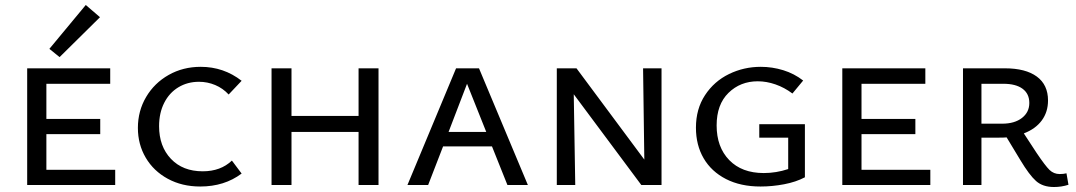

<svg xmlns="http://www.w3.org/2000/svg" viewBox="-20 -742 4315 770"><path d="M219 -513 178 -546 324 -722 381 -673ZM442 -61V0H89V-468H422V-406H166V-265H382V-204H166V-61Z M533 -229Q533 -297 566 -353Q599 -409 656.5 -441.5Q714 -474 785 -474Q877 -474 949 -418L897 -363Q874 -388 843 -401Q812 -414 778 -414Q732 -414 695.5 -392Q659 -370 638.5 -329.5Q618 -289 618 -236Q618 -155 665.5 -105Q713 -55 793 -55Q865 -55 910 -98L949 -46Q880 6 783 6Q710 6 653 -25Q596 -56 564.5 -109.5Q533 -163 533 -229Z M1498 -468V0H1418V-213H1149V0H1069V-468H1149V-277H1418V-468Z M1953 -155H1757L1697 0H1614L1809 -468H1901L2097 0H2015ZM1930 -213 1853 -406 1779 -213Z M2633 -468V0H2552L2281 -364L2287 0H2213V-468H2292L2564 -102L2559 -468Z M3208 -244V-31Q3172 -12 3124.5 -3Q3077 6 3030 6Q2950 6 2891.5 -24Q2833 -54 2802 -107Q2771 -160 2771 -230Q2771 -305 2807.5 -360.5Q2844 -416 2903.5 -445Q2963 -474 3031 -474Q3077 -474 3121 -460.5Q3165 -447 3201 -419L3158 -367Q3126 -391 3090 -403.5Q3054 -416 3019 -416Q2949 -416 2901.5 -369.5Q2854 -323 2854 -239Q2854 -152 2904.5 -100Q2955 -48 3043 -48Q3093 -48 3141 -64V-190H3025V-244Z M3711 -61V0H3358V-468H3691V-406H3435V-265H3651V-204H3435V-61Z M4265 -1Q4237 8 4207 8Q4162 8 4135 -16Q4108 -40 4072 -100L4017 -191Q4007 -190 3986 -190H3916V0H3842V-468H4010Q4093 -468 4138 -435Q4183 -402 4183 -339Q4183 -293 4158 -259Q4133 -225 4086 -207L4137 -129Q4172 -77 4189 -60.5Q4206 -44 4230 -44Q4245 -44 4257 -47ZM3999 -246Q4049 -246 4078.5 -269Q4108 -292 4108 -329Q4108 -366 4081 -386Q4054 -406 4004 -406H3916V-246Z"/></svg>

Font: Ysabeau SC Medium
Style: Regular
Weight: 500
Designer: Christian Thalmann (Catharsis Fonts)
Version: Version 0.003